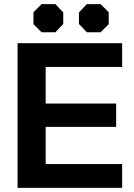

<svg xmlns="http://www.w3.org/2000/svg" viewBox="-20 -909 646 929"><path d="M65 -700H571V-585H201V-408H542V-295H201V-115H571V0H65ZM142 -792V-850L181 -889H248L286 -849V-793L248 -753H181ZM362 -793V-849L400 -889H467L506 -850V-792L467 -753H400Z"/></svg>

Font: Chakra Petch
Style: Bold
Weight: 700
Designer: Katatrad Aksorn Co.,Ltd.
Foundry: Cadson Demak Co.,Ltd.
Version: Version 1.000; ttfautohint (v1.6)